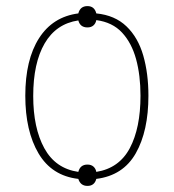

<svg xmlns="http://www.w3.org/2000/svg" viewBox="-20 -579 570 630"><path d="M267 31Q244 31 237 8Q150 -2 106.5 -75.5Q63 -149 63 -265Q63 -383 108 -453.5Q153 -524 237 -535Q243 -559 267 -559Q290 -559 296 -535Q357 -529 395 -492.5Q433 -456 450 -397Q467 -338 467 -265Q467 -149 425.5 -76Q384 -3 296 8Q290 31 267 31ZM267 -489Q243 -489 237 -512Q164 -501 126.5 -436.5Q89 -372 89 -264Q89 -159 125.5 -92.5Q162 -26 237 -15Q243 -39 267 -39Q279 -39 286.5 -32.5Q294 -26 296 -15Q371 -27 406 -93Q441 -159 441 -265Q441 -332 426.5 -385Q412 -438 380.5 -472Q349 -506 296 -513Q294 -502 286.5 -495.5Q279 -489 267 -489Z"/></svg>

Font: Noto Sans Mono Condensed Thin
Style: Regular
Weight: 100
Width: 3
Designer: Monotype Design Team
Foundry: Monotype Imaging Inc.
Version: Version 2.014; ttfautohint (v1.8.4.7-5d5b)